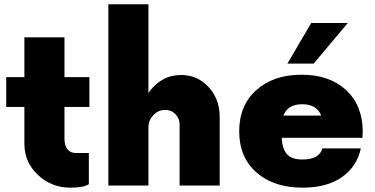

<svg xmlns="http://www.w3.org/2000/svg" viewBox="-20 -856 1730 886"><path d="M392.5 -362.5H277.5V-215Q277.5 -185 291.2 -167.5Q305 -150 328.8 -150H390V-6.2Q366.2 10 305 10Q217.5 10 155 -48.8Q92.5 -107.5 92.5 -192.5V-362.5H8.8V-500H92.5V-683.8H277.5V-500H392.5Z M816.2 -510Q891.2 -510 942.5 -454.4Q993.8 -398.8 993.8 -316.2V0H808.8V-281.2Q808.8 -308.8 790 -328.8Q771.2 -348.8 742.5 -348.8Q710 -348.8 687.5 -324.4Q665 -300 665 -270V0H480V-836.2H665V-427.5Q723.8 -510 816.2 -510Z M1585 -750 1427.5 -562.5H1306.2L1416.2 -750ZM1653.8 -251.2 1652.5 -220H1280Q1282.5 -168.8 1304.4 -144.4Q1326.2 -120 1375 -120Q1453.8 -120 1467.5 -171.2H1645Q1627.5 -87.5 1558.1 -38.8Q1488.8 10 1376.2 10Q1243.8 10 1163.8 -60Q1083.8 -130 1083.8 -250Q1083.8 -370 1163.1 -440.6Q1242.5 -511.2 1371.2 -511.2Q1500 -511.2 1576.2 -441.2Q1652.5 -371.2 1653.8 -251.2ZM1375 -375Q1307.5 -375 1287.5 -322.5H1462.5Q1441.2 -375 1375 -375Z"/></svg>

Font: Now Alt Black
Style: Regular
Weight: 900
Designer: Alfredo Marco Pradil
Foundry: Alfredo Marco Pradil
Version: Version 1.002;PS 001.002;hotconv 1.0.88;makeotf.lib2.5.64775